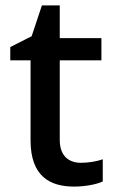

<svg xmlns="http://www.w3.org/2000/svg" viewBox="-20 -680 425 710"><path d="M279 -78C233 -78 201 -105 201 -162V-457H355V-539H201V-660H135L97 -546L18 -506V-457H93V-161C93 -27 166 10 254 10C294 10 337 2 360 -9V-91C338 -83 307 -78 279 -78Z"/></svg>

Font: Noto Sans Lisu Medium
Style: Regular
Weight: 500
Designer: Monotype Design Team. David Williams.
Foundry: Monotype Imaging Inc.
Version: Version 2.102